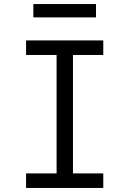

<svg xmlns="http://www.w3.org/2000/svg" viewBox="-20 -930 640 950"><path d="M455 -844V-910H145V-844ZM491 0V-72H341V-658H491V-730H109V-658H260V-72H109V0Z"/></svg>

Font: Tekne LDO Light
Style: Regular
Weight: 300
Monospace: yes
Designer: Alessio Laiso, Mario Rullo, Paolo Rosset
Foundry: Alessio Laiso
Version: Version 1.000;hotconv 1.0.109;makeotfexe 2.5.65596